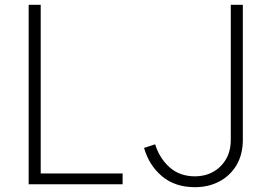

<svg xmlns="http://www.w3.org/2000/svg" viewBox="-20 -765 1127 797"><path d="M99 0H489V-45H149V-745H99ZM789 12Q846 12 891 -12Q936 -36 962 -80Q988 -124 988 -185V-745H938V-185Q938 -138 918 -104Q898 -70 864.5 -51.5Q831 -33 790 -33Q726 -33 684 -70.5Q642 -108 624 -166L578 -151Q599 -78 653 -33Q707 12 789 12Z"/></svg>

Font: Plus Jakarta Sans ExtraLight
Style: Regular
Weight: 200
Designer: Gumpita Rahayu
Foundry: Tokotype
Version: Version 2.004; ttfautohint (v1.8.3)